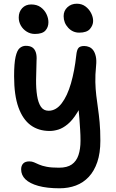

<svg xmlns="http://www.w3.org/2000/svg" viewBox="-20 -754 627 1035"><path d="M301 261Q233 261 186.5 248Q140 235 117 212.5Q94 190 94 159Q94 139 105 127.5Q116 116 138 116Q152 116 163.5 121Q175 126 190.5 133Q206 140 231.5 145Q257 150 298 150Q342 150 367 132.5Q392 115 403 82Q414 49 414 5Q414 -27 412 -55.5Q410 -84 408 -115Q406 -136 404 -160Q400 -152 395 -145Q371 -106 345 -84.5Q319 -63 294.5 -55.5Q270 -48 248 -48Q188 -48 145.5 -79Q103 -110 79.5 -175Q56 -240 56 -343Q56 -412 64 -447.5Q72 -483 86.5 -495Q101 -507 119 -507Q141 -507 154 -498.5Q167 -490 173 -472Q179 -454 177 -427Q175 -373 174.5 -324.5Q174 -276 180 -238Q186 -200 200.5 -178.5Q215 -157 242 -157Q282 -157 312.5 -197Q343 -237 362.5 -304.5Q382 -372 391 -455Q394 -485 403 -495.5Q412 -506 434 -506Q448 -506 461 -500.5Q474 -495 483 -482.5Q492 -470 496.5 -449.5Q501 -429 498 -400Q493 -349 494 -311Q495 -273 499 -239.5Q503 -206 508 -171.5Q513 -137 517 -95Q521 -53 521 5Q521 71 504.5 119.5Q488 168 458.5 199.5Q429 231 389 246Q349 261 301 261ZM407 -578Q372 -578 347.5 -604.5Q323 -631 323 -667Q323 -696 343.5 -715Q364 -734 394 -734Q421 -734 440.5 -719.5Q460 -705 471 -683.5Q482 -662 482 -641Q482 -618 465 -598Q448 -578 407 -578ZM168 -571Q144 -571 124 -583.5Q104 -596 92.5 -616Q81 -636 81 -660Q81 -690 99.5 -710Q118 -730 148 -730Q179 -730 199.5 -715Q220 -700 230.5 -678Q241 -656 241 -634Q241 -607 224.5 -589Q208 -571 168 -571Z"/></svg>

Font: Shantell Sans Light Medium
Style: Regular
Weight: 500
Version: Version 1.008;[ac192a2d6]